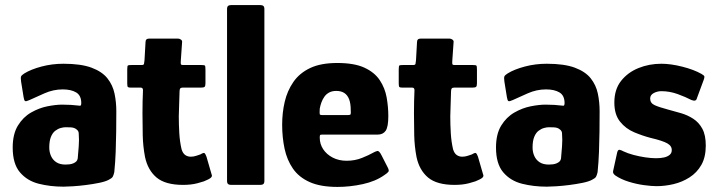

<svg xmlns="http://www.w3.org/2000/svg" viewBox="-20 -728 2824 756"><path d="M230 7Q178 7 132.5 -4.5Q87 -16 58.5 -49.5Q30 -83 30 -147Q30 -200 50.5 -233.5Q71 -267 102.5 -285Q134 -303 167 -309.5Q200 -316 225 -316Q243 -316 259.5 -315Q276 -314 292 -312Q300 -309 300 -322Q300 -352 280 -364Q260 -376 227 -376Q190 -376 155 -360.5Q120 -345 96 -334Q83 -328 79 -330Q75 -332 73 -345L63 -407Q61 -422 63 -427Q65 -432 76 -439Q102 -455 143.5 -466Q185 -477 230 -477Q299 -477 340.5 -461.5Q382 -446 403 -419.5Q424 -393 431 -359.5Q438 -326 438 -290Q438 -250 437.5 -210Q437 -170 435.5 -130Q434 -90 430 -50Q427 -37 423.5 -31.5Q420 -26 408 -20Q395 -13 370.5 -8Q346 -3 318.5 0.5Q291 4 267 5.5Q243 7 230 7ZM238 -80Q246 -80 254 -81Q262 -82 269 -85Q276 -88 280.5 -92.5Q285 -97 286 -104Q288 -127 290 -152Q292 -177 290 -202Q290 -212 282 -218Q273 -226 258 -226.5Q243 -227 238 -227Q230 -227 219 -224Q208 -221 197.5 -213Q187 -205 180.5 -189Q174 -173 174 -147Q174 -129 181 -113.5Q188 -98 202 -89Q216 -80 238 -80Z M701 0Q631 0 596.5 -29Q562 -58 551 -110Q543 -152 542 -195.5Q541 -239 541 -282Q541 -310 541.5 -329Q542 -348 543 -373Q543 -383 534 -383H496Q487 -383 484 -385Q481 -387 481 -399V-455Q481 -469 484 -470.5Q487 -472 499 -472H538Q546 -472 547 -476.5Q548 -481 549 -491L553 -562Q553 -576 567 -576H681Q687 -576 692.5 -572Q698 -568 697 -562L692 -490Q691 -477 692.5 -474.5Q694 -472 700 -472H773Q785 -472 787 -469.5Q789 -467 789 -453V-400Q789 -389 785.5 -386Q782 -383 771 -383H699Q692 -383 689.5 -379.5Q687 -376 687 -368Q686 -345 685.5 -320.5Q685 -296 684 -270Q684 -237 686 -203.5Q688 -170 695 -140Q700 -124 709.5 -117.5Q719 -111 731 -111Q742 -111 752.5 -114.5Q763 -118 769 -120Q782 -128 785.5 -125Q789 -122 793 -111L813 -42Q817 -34 810 -28Q803 -22 783 -14Q771 -10 757.5 -6.5Q744 -3 730 -1.5Q716 0 701 0Z M874 -14V-694Q874 -708 890 -708H1005Q1021 -708 1021 -694V-14Q1021 0 1005 0H890Q874 0 874 -14Z M1091 -237Q1091 -284 1101 -327Q1111 -370 1135 -405Q1159 -440 1201 -460Q1243 -480 1308 -480Q1375 -480 1415 -461.5Q1455 -443 1475.5 -412Q1496 -381 1502.5 -344Q1509 -307 1509 -271Q1509 -228 1498.5 -213Q1488 -198 1467 -198H1248Q1241 -198 1240 -195.5Q1239 -193 1239 -186Q1239 -161 1252.5 -140.5Q1266 -120 1290 -107.5Q1314 -95 1345 -95Q1378 -95 1406 -106.5Q1434 -118 1444 -124Q1458 -132 1465.5 -133.5Q1473 -135 1482 -117L1506 -70Q1513 -57 1509.5 -52Q1506 -47 1494 -39Q1459 -14 1408.5 -3Q1358 8 1309 8Q1242 8 1199.5 -11Q1157 -30 1133.5 -64Q1110 -98 1100.5 -142.5Q1091 -187 1091 -237ZM1361 -295Q1361 -321 1354.5 -337.5Q1348 -354 1335.5 -362Q1323 -370 1304 -370Q1288 -370 1276.5 -364Q1265 -358 1257.5 -347.5Q1250 -337 1245.5 -324.5Q1241 -312 1239 -300Q1238 -282 1239 -278.5Q1240 -275 1247 -275H1351Q1359 -275 1360.5 -278Q1362 -281 1361 -295Z M1770 0Q1700 0 1665.5 -29Q1631 -58 1620 -110Q1612 -152 1611 -195.5Q1610 -239 1610 -282Q1610 -310 1610.5 -329Q1611 -348 1612 -373Q1612 -383 1603 -383H1565Q1556 -383 1553 -385Q1550 -387 1550 -399V-455Q1550 -469 1553 -470.5Q1556 -472 1568 -472H1607Q1615 -472 1616 -476.5Q1617 -481 1618 -491L1622 -562Q1622 -576 1636 -576H1750Q1756 -576 1761.5 -572Q1767 -568 1766 -562L1761 -490Q1760 -477 1761.5 -474.5Q1763 -472 1769 -472H1842Q1854 -472 1856 -469.5Q1858 -467 1858 -453V-400Q1858 -389 1854.5 -386Q1851 -383 1840 -383H1768Q1761 -383 1758.5 -379.5Q1756 -376 1756 -368Q1755 -345 1754.5 -320.5Q1754 -296 1753 -270Q1753 -237 1755 -203.5Q1757 -170 1764 -140Q1769 -124 1778.5 -117.5Q1788 -111 1800 -111Q1811 -111 1821.5 -114.5Q1832 -118 1838 -120Q1851 -128 1854.5 -125Q1858 -122 1862 -111L1882 -42Q1886 -34 1879 -28Q1872 -22 1852 -14Q1840 -10 1826.5 -6.5Q1813 -3 1799 -1.5Q1785 0 1770 0Z M2133 7Q2081 7 2035.5 -4.5Q1990 -16 1961.5 -49.5Q1933 -83 1933 -147Q1933 -200 1953.5 -233.5Q1974 -267 2005.5 -285Q2037 -303 2070 -309.5Q2103 -316 2128 -316Q2146 -316 2162.5 -315Q2179 -314 2195 -312Q2203 -309 2203 -322Q2203 -352 2183 -364Q2163 -376 2130 -376Q2093 -376 2058 -360.5Q2023 -345 1999 -334Q1986 -328 1982 -330Q1978 -332 1976 -345L1966 -407Q1964 -422 1966 -427Q1968 -432 1979 -439Q2005 -455 2046.5 -466Q2088 -477 2133 -477Q2202 -477 2243.5 -461.5Q2285 -446 2306 -419.5Q2327 -393 2334 -359.5Q2341 -326 2341 -290Q2341 -250 2340.5 -210Q2340 -170 2338.5 -130Q2337 -90 2333 -50Q2330 -37 2326.5 -31.5Q2323 -26 2311 -20Q2298 -13 2273.5 -8Q2249 -3 2221.5 0.5Q2194 4 2170 5.5Q2146 7 2133 7ZM2141 -80Q2149 -80 2157 -81Q2165 -82 2172 -85Q2179 -88 2183.5 -92.5Q2188 -97 2189 -104Q2191 -127 2193 -152Q2195 -177 2193 -202Q2193 -212 2185 -218Q2176 -226 2161 -226.5Q2146 -227 2141 -227Q2133 -227 2122 -224Q2111 -221 2100.5 -213Q2090 -205 2083.5 -189Q2077 -173 2077 -147Q2077 -129 2084 -113.5Q2091 -98 2105 -89Q2119 -80 2141 -80Z M2410 -127Q2413 -140 2420.5 -138Q2428 -136 2435 -132Q2452 -124 2474.5 -118Q2497 -112 2520.5 -108.5Q2544 -105 2563 -105Q2581 -105 2594.5 -108Q2608 -111 2616.5 -118Q2625 -125 2625 -136Q2626 -153 2607.5 -163.5Q2589 -174 2542 -185Q2511 -193 2477.5 -207Q2444 -221 2421.5 -249Q2399 -277 2399 -324Q2399 -376 2425.5 -409.5Q2452 -443 2494 -460Q2536 -477 2584 -477Q2621 -477 2666.5 -465.5Q2712 -454 2742 -437Q2753 -431 2753.5 -426.5Q2754 -422 2751 -414L2724 -341Q2721 -327 2703 -334Q2680 -346 2648.5 -357.5Q2617 -369 2584 -369Q2568 -369 2554 -361.5Q2540 -354 2540 -340Q2540 -322 2557.5 -314Q2575 -306 2609 -297Q2635 -290 2661 -282.5Q2687 -275 2709.5 -260.5Q2732 -246 2745.5 -221Q2759 -196 2759 -155Q2759 -109 2741.5 -78.5Q2724 -48 2695 -29.5Q2666 -11 2632 -3Q2598 5 2565 5Q2546 5 2516 1Q2486 -3 2455.5 -12.5Q2425 -22 2403 -37Q2399 -40 2396 -44Q2393 -48 2394 -54Z"/></svg>

Font: Glory Thin ExtraBold
Style: Regular
Weight: 800
Version: Version 1.011